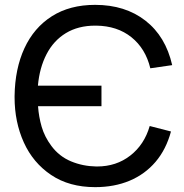

<svg xmlns="http://www.w3.org/2000/svg" viewBox="-20 -755 758 790"><path d="M371.5 15Q265 15 190.5 -35Q116 -85 78 -169Q40 -253 40 -354.5Q40 -357.5 40 -360Q41.5 -472 80.5 -556.5Q119.5 -641 193.2 -688Q267 -735 371.5 -735Q495 -735 578.2 -670.2Q661.5 -605.5 688.5 -487L598.5 -474Q579 -555 520.8 -601.8Q462.5 -648.5 376 -649.5Q374 -649.5 371.5 -649.5Q302 -649.5 251.2 -618.8Q200.5 -588 171.5 -532Q142.5 -476 136 -402.5H397.5V-318H136.5Q139.5 -274.5 151.5 -233.2Q163.5 -192 191.5 -154.5Q223.5 -111.5 272 -91.2Q320.5 -71 376 -70Q377.5 -70 379.5 -70Q458.5 -70 516.2 -115Q574 -160 596 -236.5L683.5 -214Q663.5 -140 620 -89Q576.5 -38 513.5 -11.5Q450.5 15 371.5 15Z"/></svg>

Font: Cns Manrope Med
Style: Regular
Weight: 500
Designer: Mikhail Sharanda
Foundry: Mikhail Sharanda
Version: Version 4.504